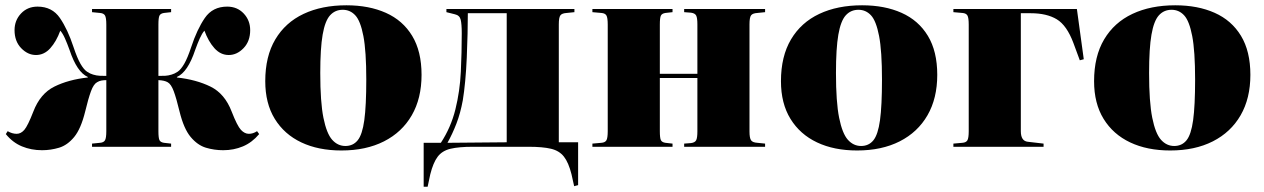

<svg xmlns="http://www.w3.org/2000/svg" viewBox="-20 -555 4779 726"><path d="M139 13Q98 13 63 -1.5Q28 -16 2 -48L9 -59Q26 -49 43 -49Q59 -49 72 -64Q85 -79 106 -133Q132 -201 185.5 -227.5Q239 -254 312 -262V-264Q271 -282 243 -366Q234 -391 225.5 -410Q217 -429 208 -439Q193 -398 170 -372.5Q147 -347 116 -347Q85 -347 60 -373Q35 -399 35 -441Q35 -478 59.5 -504Q84 -530 122 -530Q177 -530 206.5 -487Q236 -444 258 -377Q272 -335 284.5 -313.5Q297 -292 309 -284Q321 -276 332 -273Q345 -269 357.5 -268.5Q370 -268 382 -268V-462Q382 -488 377 -496.5Q372 -505 358 -506L328 -509V-521H627V-509L600 -506Q587 -504 583 -496Q579 -488 579 -462V-268Q594 -268 605 -268.5Q616 -269 629 -273Q640 -276 652 -284Q664 -292 676.5 -313.5Q689 -335 703 -377Q725 -444 754.5 -487Q784 -530 839 -530Q877 -530 901.5 -504Q926 -478 926 -441Q926 -399 901 -373Q876 -347 845 -347Q814 -347 791 -372.5Q768 -398 753 -439Q744 -429 735.5 -410Q727 -391 718 -366Q690 -282 649 -264V-262Q722 -254 776 -227.5Q830 -201 856 -133Q877 -79 891 -64Q905 -49 921 -49Q937 -49 952 -59L960 -48Q933 -16 898.5 -1.5Q864 13 824 13Q790 13 758.5 3.5Q727 -6 701 -37Q675 -68 659 -133Q647 -183 637 -210Q627 -237 614 -244Q602 -251 579 -252V-59Q579 -33 583 -25Q587 -17 600 -15L627 -12V0H328V-12L358 -15Q372 -16 377 -24.5Q382 -33 382 -59V-252Q373 -252 364 -250.5Q355 -249 347 -244Q334 -237 324 -210Q314 -183 302 -133Q286 -68 260.5 -37Q235 -6 203.5 3.5Q172 13 139 13Z M1271 14Q1184 14 1119.5 -16.5Q1055 -47 1019 -105.5Q983 -164 983 -248Q983 -342 1021 -406Q1059 -470 1128 -502.5Q1197 -535 1290 -535Q1375 -535 1439 -506.5Q1503 -478 1538.5 -419.5Q1574 -361 1574 -272Q1574 -183 1537 -119Q1500 -55 1432 -20.5Q1364 14 1271 14ZM1286 -3Q1315 -3 1332.5 -24.5Q1350 -46 1357.5 -100.5Q1365 -155 1365 -254Q1365 -362 1354 -419Q1343 -476 1323.5 -497Q1304 -518 1276 -518Q1247 -518 1228 -497Q1209 -476 1200 -424Q1191 -372 1191 -279Q1191 -169 1203 -109.5Q1215 -50 1236 -26.5Q1257 -3 1286 -3Z M2151 149 2141 104Q2130 60 2112.5 37.5Q2095 15 2063.5 7.5Q2032 0 1979 0H1768Q1715 0 1683.5 7.5Q1652 15 1635 37.5Q1618 60 1607 104L1597 151H1582V-15H1647Q1685 -73 1702 -141.5Q1719 -210 1722.5 -283.5Q1726 -357 1726 -429Q1726 -464 1722 -480.5Q1718 -497 1700 -501L1668 -509V-521H2152V-509L2123 -506Q2105 -505 2099 -497Q2093 -489 2093 -463V-17H2166V145ZM1672 -15 1896 -17V-505H1749Q1749 -471 1748 -427.5Q1747 -384 1745 -337.5Q1743 -291 1739 -248.5Q1735 -206 1730 -176Q1721 -127 1706 -88Q1691 -49 1672 -15Z M2220 0V-12L2254 -15Q2268 -16 2273 -24.5Q2278 -33 2278 -59V-462Q2278 -488 2273 -496.5Q2268 -505 2254 -506L2220 -509V-521H2523V-509L2496 -506Q2483 -504 2479 -496Q2475 -488 2475 -462V-276H2617V-463Q2617 -487 2612.5 -496Q2608 -505 2593 -507L2567 -509V-521H2873V-509L2844 -506Q2826 -505 2820 -497Q2814 -489 2814 -463V-58Q2814 -33 2820 -24.5Q2826 -16 2844 -15L2873 -12V0H2567V-12L2593 -14Q2608 -16 2612.5 -25Q2617 -34 2617 -58V-260H2475V-59Q2475 -33 2479 -25Q2483 -17 2496 -15L2523 -12V0Z M3221 14Q3134 14 3069.5 -16.5Q3005 -47 2969 -105.5Q2933 -164 2933 -248Q2933 -342 2971 -406Q3009 -470 3078 -502.5Q3147 -535 3240 -535Q3325 -535 3389 -506.5Q3453 -478 3488.5 -419.5Q3524 -361 3524 -272Q3524 -183 3487 -119Q3450 -55 3382 -20.5Q3314 14 3221 14ZM3236 -3Q3265 -3 3282.5 -24.5Q3300 -46 3307.5 -100.5Q3315 -155 3315 -254Q3315 -362 3304 -419Q3293 -476 3273.5 -497Q3254 -518 3226 -518Q3197 -518 3178 -497Q3159 -476 3150 -424Q3141 -372 3141 -279Q3141 -169 3153 -109.5Q3165 -50 3186 -26.5Q3207 -3 3236 -3Z M3585 0V-12L3619 -15Q3633 -16 3638 -24.5Q3643 -33 3643 -59V-462Q3643 -488 3638 -496.5Q3633 -505 3619 -506L3585 -509V-521H4052L4078 -331L4063 -327L4039 -392Q4014 -459 3976 -482Q3938 -505 3877 -505H3840V-59Q3840 -22 3866 -19L3926 -12V0Z M4405 14Q4318 14 4253.5 -16.5Q4189 -47 4153 -105.5Q4117 -164 4117 -248Q4117 -342 4155 -406Q4193 -470 4262 -502.5Q4331 -535 4424 -535Q4509 -535 4573 -506.5Q4637 -478 4672.5 -419.5Q4708 -361 4708 -272Q4708 -183 4671 -119Q4634 -55 4566 -20.5Q4498 14 4405 14ZM4420 -3Q4449 -3 4466.5 -24.5Q4484 -46 4491.5 -100.5Q4499 -155 4499 -254Q4499 -362 4488 -419Q4477 -476 4457.5 -497Q4438 -518 4410 -518Q4381 -518 4362 -497Q4343 -476 4334 -424Q4325 -372 4325 -279Q4325 -169 4337 -109.5Q4349 -50 4370 -26.5Q4391 -3 4420 -3Z"/></svg>

Font: Literata 72pt ExtraBold
Style: Regular
Weight: 800
Designer: Latin by Veronika Burian and Jose Scaglione. Greek by Irene Vlachou. Cyrillic by Vera Evstafieva.
Foundry: TypeTogether
Version: Version 3.002